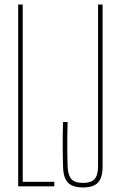

<svg xmlns="http://www.w3.org/2000/svg" viewBox="-20 -820 522 845"><path d="M60 0V-800H80V-20H219V0ZM345.5 5Q314.5 5 295.2 -4.5Q276 -14 267 -34.5Q258 -55 257.5 -88Q256 -140.5 256 -185.5Q256 -230.5 257.5 -283H277.5Q276.5 -250.5 276.2 -218Q276 -185.5 276.2 -153Q276.5 -120.5 277.5 -88Q279 -49 294 -32Q309 -15 345.5 -15Q381 -15 396.2 -32Q411.5 -49 411.5 -88V-800H431.5V-88Q431.5 -38.5 411.5 -16.8Q391.5 5 345.5 5Z"/></svg>

Font: Big Shoulders Display SC Thin
Style: Regular
Weight: 100
Designer: Patric King
Foundry: XO Type Co
Version: Version 2.002